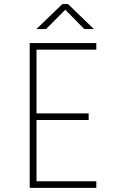

<svg xmlns="http://www.w3.org/2000/svg" viewBox="-20 -908 590 928"><path d="M123.5 0V-700H445.5V-668H156.5V-360H408.5V-328H156.5V-32H445.5V0ZM156 -767.5 281.5 -888.5H308.5L434 -767.5H387.5L295.5 -861L202.5 -767.5Z"/></svg>

Font: Trispace SemiCondensed Thin
Style: Regular
Weight: 100
Width: 4
Designer: Tyler Finck
Foundry: Etcetera Type Company
Version: Version 1.210; ttfautohint (v1.8.3)